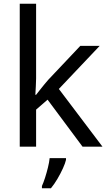

<svg xmlns="http://www.w3.org/2000/svg" viewBox="-20 -780 574 1021"><path d="M172 -760V-363Q172 -347 170.5 -321Q169 -295 168 -276H172Q178 -284 190 -299Q202 -314 214.5 -329.5Q227 -345 236 -355L407 -536H510L293 -307L525 0H419L233 -250L172 -197V0H85V-760ZM331 61V70Q327 88 314.5 115.5Q302 143 285.5 171Q269 199 251 221H203V209Q211 192 219.5 165.5Q228 139 235 110.5Q242 82 244 61Z"/></svg>

Font: Noto Sans IKEA
Style: Regular
Weight: 400
Designer: Monotype Design Team
Foundry: Monotype Imaging Inc.
Version: Version 2.001